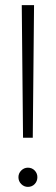

<svg xmlns="http://www.w3.org/2000/svg" viewBox="-20 -725 218 750"><path d="M70 -187 65 -705H113L108 -187ZM89 5Q74 5 63 -6Q52 -17 52 -33Q52 -48 63 -59Q74 -70 89 -70Q105 -70 115.5 -59Q126 -48 126 -33Q126 -17 115.5 -6Q105 5 89 5Z"/></svg>

Font: Red Hat Display VF
Style: Regular
Weight: 300
Designer: Pentagram, MCKL
Foundry: Pentagram, MCKL
Version: Version 1.023